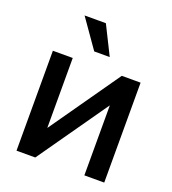

<svg xmlns="http://www.w3.org/2000/svg" viewBox="-133 -830 835 931"><g transform="rotate(20 284.5 -364.5)"><path d="M408.2 0H510.7V-515.6H413.6L161.6 -155.8H160.6V-515.6H58.1V0H154.8L407.2 -359.9H408.2ZM144 -729 247.6 -581.1H327.6L253.9 -729Z"/></g></svg>

Font: Inteeer Medium
Style: Regular
Weight: 500
Designer: Rasmus Andersson
Foundry: rsms
Version: Version 4.001;Glyphs 3.4 (3402)